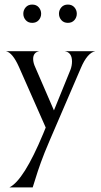

<svg xmlns="http://www.w3.org/2000/svg" viewBox="-20 -588 440 840"><path d="M149.5 -500Q139 -488 121 -488Q103 -488 92.5 -500Q82 -512 82 -528Q82 -544 92.5 -556Q103 -568 121 -568Q139 -568 149.5 -556Q160 -544 160 -528Q160 -512 149.5 -500ZM305.5 -500Q295 -488 277 -488Q259 -488 248.5 -500Q238 -512 238 -528Q238 -544 248.5 -556Q259 -568 277 -568Q295 -568 305.5 -556Q316 -544 316 -528Q316 -512 305.5 -500ZM169 -3 180 -30 63 -295Q35 -358 6 -364H152Q125 -359 125 -330Q125 -313 135 -292L216 -105L288 -282Q295 -300 295 -319Q295 -359 263 -364H397Q362 -357 334 -291L198 25Q173 83 158.5 123.5Q144 164 135 194Q126 224 123 232H21Q84 201 169 -3Z"/></svg>

Font: Bellefair
Style: Regular
Weight: 400
Designer: Nick Shinn, Liron Lavi Turkenic
Foundry: Shinntype
Version: Version 1.003;PS 001.003;hotconv 1.0.88;makeotf.lib2.5.64775